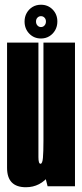

<svg xmlns="http://www.w3.org/2000/svg" viewBox="-20 -778 344 802"><path d="M178.8 0 161.5 -68V-600H293.2V0ZM140.5 -600V-255.9Q140.5 -150 140.5 -121.9Q140.5 -93.9 149.2 -93.9Q157.1 -93.9 159.3 -118.4Q161.5 -142.9 161.5 -189.6L226 -182.6Q226 -97.2 186.9 -46.6Q147.9 4.1 88.2 4.1Q9.5 4.1 9.5 -76.8Q9.5 -157.8 9.5 -255.6V-600ZM151.1 -617.2Q121.8 -617.2 102.2 -637.6Q82.6 -657.9 82.6 -688.2Q82.6 -707.9 91.5 -723.7Q100.4 -739.5 115.8 -748.9Q131.2 -758.2 151.1 -758.2Q180.4 -758.2 200 -738.1Q219.6 -717.9 219.6 -688.2Q219.6 -668.1 210.6 -652.1Q201.5 -636 186.1 -626.6Q170.6 -617.2 151.1 -617.2ZM151.1 -665Q160 -665 165.9 -671.6Q171.9 -678.1 171.9 -688.2Q171.9 -698 165.9 -704.2Q160 -710.5 151.1 -710.5Q142.4 -710.5 136.4 -704.2Q130.4 -698 130.4 -688.2Q130.4 -678.1 136.4 -671.6Q142.4 -665 151.1 -665Z"/></svg>

Font: Anybody UltraCondensed Thin
Style: Regular
Weight: 100
Width: 1
Designer: Tyler Finck
Foundry: Etcetera Type Company
Version: Version 1.110